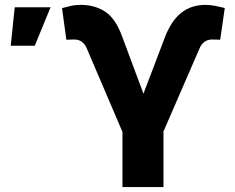

<svg xmlns="http://www.w3.org/2000/svg" viewBox="-20 -757 952 777"><path d="M475.6 0V-223.1L330.1 -563.5Q323.2 -579.1 310.8 -588.1Q298.3 -597.2 280.3 -597.2Q272.9 -597.2 261.5 -596.7Q250 -596.2 248.5 -596.2L231 -724.1Q246.6 -728.5 265.6 -732.9Q284.7 -737.3 307.6 -737.3Q362.8 -737.3 405.3 -710Q447.8 -682.6 474.6 -608.4L560.5 -377.9L646 -602.5Q671.9 -671.9 712.9 -704.6Q753.9 -737.3 811.5 -737.3Q831.5 -737.3 852.5 -732.9Q873.5 -728.5 889.6 -724.6L871.1 -596.2Q869.1 -596.2 857.7 -596.7Q846.2 -597.2 839.4 -597.2Q819.8 -597.2 807.1 -587.4Q794.4 -577.6 788.6 -563.5L641.6 -225.1V0ZM23.4 -571.8 39.6 -727.5H184.6L120.6 -571.8Z"/></svg>

Font: Inter 28pt ExtraBold
Style: Regular
Weight: 800
Designer: Rasmus Andersson
Foundry: rsms
Version: Version 4.001;git-66647c0bb